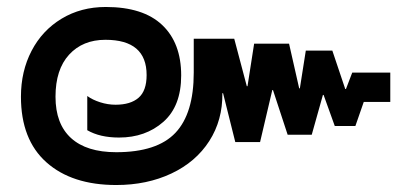

<svg xmlns="http://www.w3.org/2000/svg" viewBox="-20 -515 1178 550"><path d="M40 -238Q40 -311 70.5 -369.5Q101 -428 156.5 -461.5Q212 -495 283 -495Q390 -495 444.5 -443.5Q499 -392 499 -299Q499 -211 448 -166Q397 -121 321 -121Q266 -121 230 -142V-240Q245 -229 267 -222Q289 -215 311 -215Q354 -215 377 -235Q400 -255 400 -300Q400 -401 282 -401Q217 -401 178 -358.5Q139 -316 139 -238Q139 -160 183.5 -119.5Q228 -79 313 -79Q430 -79 482.5 -134.5Q535 -190 535 -307V-404H651L687 -268H689L708 -390H808L837 -262H839L856 -370H932L969 -260H971L989 -307H1098V-223H1022L998 -154H939L907 -243H905L873 -129H804L762 -257H760L725 -108H654L619 -248H617Q618 -171 579.5 -111Q541 -51 471 -18Q401 15 313 15Q186 15 113 -50Q40 -115 40 -238Z"/></svg>

Font: Prompt Medium
Style: Regular
Weight: 500
Designer: Katatrad Team
Foundry: CadsonDemak
Version: Version 1.000